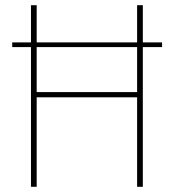

<svg xmlns="http://www.w3.org/2000/svg" viewBox="-20 -718 664 738"><path d="M507 -344H121V0H99V-537H27V-555H99V-698H121V-555H507V-698H529V-555H603V-537H529V0H507ZM507 -364V-537H121V-364Z"/></svg>

Font: IBM Plex Sans Condensed Thin
Style: Regular
Weight: 100
Width: 3
Designer: Mike Abbink, Paul van der Laan, Pieter van Rosmalen
Foundry: Bold Monday
Version: Version 1.3